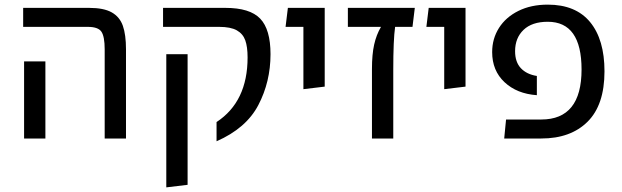

<svg xmlns="http://www.w3.org/2000/svg" viewBox="-20 -598 2685 829"><path d="M432 -385Q432 -440 418 -461Q404 -482 359 -482H80V-564H365Q428 -564 462.5 -544.5Q497 -525 510.5 -486.5Q524 -448 524 -385V0H432ZM84 -333H176V0H84Z M915 -71Q1049 -159 1049 -350Q1049 -396 1039 -424Q1029 -452 1002.5 -467Q976 -482 926 -482H684V-564H953Q1059 -564 1103.5 -517.5Q1148 -471 1148 -364Q1148 -245 1095.5 -144.5Q1043 -44 915 12ZM698 -364H790V200L698 211Z M1290 -482H1213L1223 -564H1382V-224L1290 -213Z M1761 -482H1686Q1678 -427 1678 -294V0H1586V-300Q1586 -363 1595.5 -405.5Q1605 -448 1625 -482H1482V-564H1771Z M1898 -482H1821L1831 -564H1990V-224L1898 -213Z M2165 -82H2317Q2491 -82 2491 -298Q2491 -504 2345 -504Q2277 -504 2240.5 -469Q2204 -434 2204 -377Q2204 -330 2229 -303.5Q2254 -277 2298 -270V-187Q2212 -193 2158.5 -243Q2105 -293 2105 -373Q2105 -431 2134.5 -477.5Q2164 -524 2218.5 -551Q2273 -578 2345 -578Q2466 -578 2528 -502.5Q2590 -427 2590 -290Q2590 -145 2517 -72.5Q2444 0 2317 0H2157Z"/></svg>

Font: Fira GO
Style: Regular
Weight: 400
Designer: Carrois Corporate
Foundry: Carrois Corporate GbR
Version: Version 0.300